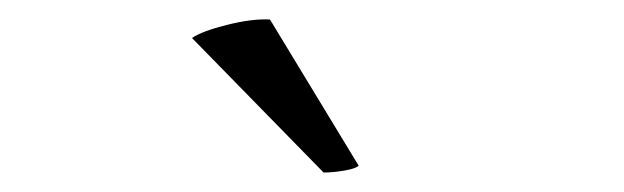

<svg xmlns="http://www.w3.org/2000/svg" viewBox="-20 -740 640 197"><path d="M257 -720 348 -570Q345 -567 333.5 -565Q322 -563 312 -563L177 -701Q187 -708 213 -714.5Q239 -721 257 -720Z"/></svg>

Font: Arima Madurai
Style: Regular
Weight: 400
Designer: Joana Correia and Natanael Gama
Foundry: NDISCOVER
Version: Version 1.019